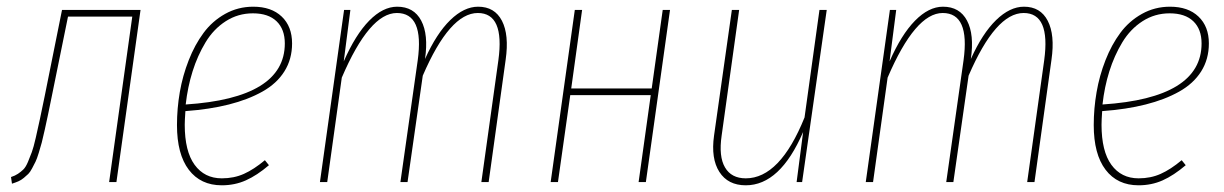

<svg xmlns="http://www.w3.org/2000/svg" viewBox="-20 -549 3690 579"><path d="M403.8 -519 331.1 0H309.1L378.9 -499H185.1L136.2 -258.8Q128.9 -223.1 125 -204.1Q121.1 -185.1 115.2 -158.7Q109.4 -132.3 106 -119.4Q102.5 -106.4 96.9 -88.1Q91.3 -69.8 87.2 -61.5Q83 -53.2 76.9 -41.5Q70.8 -29.8 65.2 -24.4Q59.6 -19 51.8 -12.5Q43.9 -5.9 35.4 -2.2Q26.9 1.5 16.1 4.9L13.2 -15.1Q25.4 -19 34.2 -24.9Q43 -30.8 50.3 -37.8Q57.6 -44.9 64.2 -60.5Q70.8 -76.2 75.9 -90.1Q81.1 -104 87.9 -133.8Q94.7 -163.6 100.1 -188.7Q105.5 -213.9 115.2 -261.2L167 -519Z M860.8 -418Q860.8 -370.6 837.6 -333.7Q814.5 -296.9 771.2 -272.7Q728 -248.5 670.2 -233.9Q612.3 -219.2 539.1 -213.9Q537.1 -185.5 537.1 -172.9Q537.1 -92.8 566.9 -52Q596.7 -11.2 648.9 -11.2Q685.5 -11.2 715.6 -24.7Q745.6 -38.1 778.8 -65.9L791 -50.8Q754.9 -20 721.4 -5.1Q688 9.8 648.9 9.8Q585 9.8 549.3 -37.1Q513.7 -84 513.7 -171.9Q513.7 -221.7 522.2 -271.2Q530.8 -320.8 549.1 -367.4Q567.4 -414.1 593.8 -449.7Q620.1 -485.4 658.9 -507.1Q697.8 -528.8 743.7 -528.8Q798.3 -528.8 829.6 -499Q860.8 -469.2 860.8 -418ZM742.7 -508.8Q697.8 -508.8 660.9 -485.1Q624 -461.4 599.9 -421.4Q575.7 -381.3 560.8 -334Q545.9 -286.6 540 -233.9Q838.9 -253.4 838.9 -418Q838.9 -460.9 814 -484.9Q789.1 -508.8 742.7 -508.8Z M1421.9 -528.8Q1471.7 -528.8 1493.7 -486.3Q1515.6 -443.8 1504.9 -369.1L1453.6 0H1431.6L1482.9 -367.2Q1502.4 -509.8 1420.9 -509.8Q1336.4 -509.8 1254.9 -320.8L1209 0H1187.5L1239.7 -367.2Q1259.3 -509.8 1176.8 -509.8Q1094.2 -509.8 1010.7 -314.9L966.8 0H944.8L1017.6 -519H1036.6L1016.6 -363.8Q1051.8 -444.3 1093.3 -486.6Q1134.8 -528.8 1177.7 -528.8Q1228 -528.8 1250.2 -486.8Q1272.5 -444.8 1261.7 -371.1Q1296.4 -448.2 1337.9 -488.5Q1379.4 -528.8 1421.9 -528.8Z M1905.8 0 1942.4 -262.2H1699.7L1662.6 0H1640.6L1713.4 -519H1735.4L1702.6 -282.2H1945.3L1978.5 -519H2000.5L1927.7 0Z M2229 9.8Q2175.3 9.8 2149.4 -30.5Q2123.5 -70.8 2133.3 -140.1L2187 -519H2209L2156.2 -140.1Q2147 -77.1 2166.3 -44.2Q2185.5 -11.2 2229 -11.2Q2332 -11.2 2406.2 -194.8L2451.2 -519H2473.1L2398.9 0H2382.3L2401.9 -150.9Q2332.5 9.8 2229 9.8Z M3067.9 -528.8Q3117.7 -528.8 3139.6 -486.3Q3161.6 -443.8 3150.9 -369.1L3099.6 0H3077.6L3128.9 -367.2Q3148.4 -509.8 3066.9 -509.8Q2982.4 -509.8 2900.9 -320.8L2855 0H2833.5L2885.7 -367.2Q2905.3 -509.8 2822.8 -509.8Q2740.2 -509.8 2656.7 -314.9L2612.8 0H2590.8L2663.6 -519H2682.6L2662.6 -363.8Q2697.8 -444.3 2739.3 -486.6Q2780.8 -528.8 2823.7 -528.8Q2874 -528.8 2896.2 -486.8Q2918.5 -444.8 2907.7 -371.1Q2942.4 -448.2 2983.9 -488.5Q3025.4 -528.8 3067.9 -528.8Z M3625.5 -418Q3625.5 -370.6 3602.3 -333.7Q3579.1 -296.9 3535.9 -272.7Q3492.7 -248.5 3434.8 -233.9Q3377 -219.2 3303.7 -213.9Q3301.8 -185.5 3301.8 -172.9Q3301.8 -92.8 3331.5 -52Q3361.3 -11.2 3413.6 -11.2Q3450.2 -11.2 3480.2 -24.7Q3510.3 -38.1 3543.5 -65.9L3555.7 -50.8Q3519.5 -20 3486.1 -5.1Q3452.6 9.8 3413.6 9.8Q3349.6 9.8 3314 -37.1Q3278.3 -84 3278.3 -171.9Q3278.3 -221.7 3286.9 -271.2Q3295.4 -320.8 3313.7 -367.4Q3332 -414.1 3358.4 -449.7Q3384.8 -485.4 3423.6 -507.1Q3462.4 -528.8 3508.3 -528.8Q3563 -528.8 3594.2 -499Q3625.5 -469.2 3625.5 -418ZM3507.3 -508.8Q3462.4 -508.8 3425.5 -485.1Q3388.7 -461.4 3364.5 -421.4Q3340.3 -381.3 3325.4 -334Q3310.5 -286.6 3304.7 -233.9Q3603.5 -253.4 3603.5 -418Q3603.5 -460.9 3578.6 -484.9Q3553.7 -508.8 3507.3 -508.8Z"/></svg>

Font: Fira Sans Compressed Thin
Style: Italic
Weight: 100
Width: 3
Italic angle: -8°
Designer: Carrois Corporate & Edenspiekermann AG
Foundry: Carrois Corporate GbR & Edenspiekermann AG
Version: Version 4.203;PS 004.203;hotconv 1.0.88;makeotf.lib2.5.64775